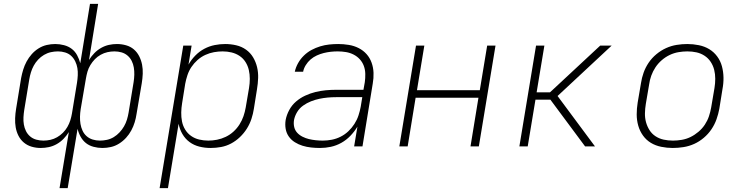

<svg xmlns="http://www.w3.org/2000/svg" viewBox="-20 -755 3840 990"><path d="M287 215 335 -74Q323 -55 307.5 -39Q292 -23 272.5 -12Q253 -1 232 3.5Q211 8 190 8Q166 8 143.5 1.5Q121 -5 103.5 -19.5Q86 -34 75.5 -54.5Q65 -75 61 -98Q57 -121 58 -145.5Q59 -170 63 -194L89 -353Q93 -374 99.5 -395.5Q106 -417 117 -437.5Q128 -458 143.5 -475.5Q159 -493 179 -505.5Q199 -518 221 -523Q243 -528 265 -528Q288 -528 310.5 -522Q333 -516 350 -503Q367 -490 377.5 -470.5Q388 -451 394 -429L444 -735H486L439 -446Q451 -465 466.5 -481Q482 -497 501.5 -508Q521 -519 541.5 -523.5Q562 -528 583 -528Q607 -528 630 -521.5Q653 -515 670 -500.5Q687 -486 697.5 -465.5Q708 -445 712.5 -422Q717 -399 716 -374.5Q715 -350 711 -326L684 -167Q681 -146 674.5 -124.5Q668 -103 657 -82.5Q646 -62 630 -44.5Q614 -27 594 -14.5Q574 -2 552 3Q530 8 508 8Q485 8 462.5 2Q440 -4 423.5 -17Q407 -30 396 -49.5Q385 -69 380 -91L329 215ZM204 -30Q222 -30 240 -34Q258 -38 274.5 -47.5Q291 -57 304.5 -70.5Q318 -84 327.5 -100.5Q337 -117 342.5 -134.5Q348 -152 351 -170L377 -328Q380 -347 381 -366.5Q382 -386 379 -404Q376 -422 368 -438.5Q360 -455 347 -467Q334 -479 316 -484.5Q298 -490 279 -490Q261 -490 242.5 -486Q224 -482 207 -472Q190 -462 176.5 -447.5Q163 -433 154 -416.5Q145 -400 139.5 -382Q134 -364 131 -346L105 -188Q102 -169 101 -150Q100 -131 103 -113Q106 -95 114 -79Q122 -63 135.5 -51.5Q149 -40 167 -35Q185 -30 204 -30ZM495 -30Q513 -30 531.5 -34Q550 -38 566.5 -48Q583 -58 596.5 -72.5Q610 -87 619.5 -103.5Q629 -120 634.5 -138Q640 -156 643 -174L669 -332Q672 -351 672.5 -370Q673 -389 670 -407Q667 -425 659 -441Q651 -457 637.5 -468.5Q624 -480 606.5 -485Q589 -490 570 -490Q552 -490 534 -486Q516 -482 499 -472.5Q482 -463 469 -449.5Q456 -436 446 -419.5Q436 -403 431 -385.5Q426 -368 423 -350L396 -192Q393 -173 392.5 -153.5Q392 -134 395 -116Q398 -98 405.5 -81.5Q413 -65 426.5 -53Q440 -41 458 -35.5Q476 -30 495 -30Z M803 215 925 -520H968L952 -422Q966 -447 987 -468.5Q1008 -490 1033.5 -503.5Q1059 -517 1086.5 -522.5Q1114 -528 1141 -528Q1170 -528 1198 -521.5Q1226 -515 1248.5 -499Q1271 -483 1285 -459.5Q1299 -436 1305.5 -409Q1312 -382 1311 -353Q1310 -324 1305 -294L1289 -194Q1285 -168 1276.5 -142Q1268 -116 1253 -92Q1238 -68 1217 -48Q1196 -28 1171.5 -15Q1147 -2 1120 3Q1093 8 1066 8Q1036 8 1008 1Q980 -6 957.5 -22.5Q935 -39 920.5 -64Q906 -89 901 -117L846 215ZM1054 -30Q1076 -30 1099 -34.5Q1122 -39 1144 -49.5Q1166 -60 1184 -76.5Q1202 -93 1215 -113.5Q1228 -134 1235.5 -156Q1243 -178 1247 -201L1264 -301Q1268 -325 1268 -348.5Q1268 -372 1263 -394Q1258 -416 1246 -435Q1234 -454 1215.5 -466.5Q1197 -479 1174.5 -484.5Q1152 -490 1128 -490Q1106 -490 1083.5 -486Q1061 -482 1039 -472Q1017 -462 998.5 -445.5Q980 -429 967 -409.5Q954 -390 946.5 -367.5Q939 -345 935 -323L919 -223Q915 -199 914.5 -175Q914 -151 918.5 -128.5Q923 -106 935 -86.5Q947 -67 965.5 -54Q984 -41 1007 -35.5Q1030 -30 1054 -30Z M1630 8Q1607 8 1584 5.5Q1561 3 1540 -3.5Q1519 -10 1500.5 -21.5Q1482 -33 1469.5 -50.5Q1457 -68 1453 -90.5Q1449 -113 1453 -137Q1458 -163 1471.5 -188Q1485 -213 1506.5 -231.5Q1528 -250 1554 -262Q1580 -274 1606.5 -280.5Q1633 -287 1659.5 -289.5Q1686 -292 1712 -292H1854L1861 -331Q1864 -352 1863.5 -374Q1863 -396 1856 -415Q1849 -434 1835.5 -449Q1822 -464 1803.5 -473.5Q1785 -483 1764 -486.5Q1743 -490 1721 -490Q1703 -490 1685 -488Q1667 -486 1649 -481.5Q1631 -477 1613.5 -469Q1596 -461 1581.5 -448.5Q1567 -436 1556.5 -419Q1546 -402 1543 -385H1500Q1505 -408 1517 -429.5Q1529 -451 1547 -468.5Q1565 -486 1586.5 -497.5Q1608 -509 1631 -516Q1654 -523 1677.5 -525.5Q1701 -528 1724 -528Q1751 -528 1778.5 -523.5Q1806 -519 1829.5 -507Q1853 -495 1870 -476Q1887 -457 1896 -432Q1905 -407 1906 -379.5Q1907 -352 1902 -324L1849 0H1806L1823 -102Q1808 -77 1787 -55Q1766 -33 1740 -18.5Q1714 -4 1686 2Q1658 8 1630 8ZM1644 -30Q1667 -30 1690.5 -34.5Q1714 -39 1736 -50Q1758 -61 1776 -78Q1794 -95 1807.5 -116Q1821 -137 1828.5 -160Q1836 -183 1840 -205L1848 -254H1713Q1691 -254 1669.5 -252Q1648 -250 1626.5 -245.5Q1605 -241 1583.5 -232.5Q1562 -224 1543 -210.5Q1524 -197 1512 -177Q1500 -157 1496 -136Q1493 -117 1497 -100Q1501 -83 1512.5 -70.5Q1524 -58 1540 -50Q1556 -42 1572.5 -38Q1589 -34 1607.5 -32Q1626 -30 1644 -30Z M2039 0 2125 -520H2168L2130 -290H2454L2492 -520H2535L2449 0H2406L2447 -251H2123L2082 0Z M2658 0 2744 -520H2787L2747 -279H2816L3075 -520H3134L2855 -260L3048 0H2997L2818 -241H2741L2701 0Z M3449 8Q3419 8 3389.5 2Q3360 -4 3336 -18.5Q3312 -33 3295.5 -56Q3279 -79 3271 -107Q3263 -135 3263 -165Q3263 -195 3268 -226L3285 -326Q3289 -353 3298.5 -380Q3308 -407 3324.5 -431.5Q3341 -456 3364.5 -475.5Q3388 -495 3414.5 -507Q3441 -519 3469 -523.5Q3497 -528 3524 -528Q3554 -528 3583.5 -522Q3613 -516 3637 -501.5Q3661 -487 3678 -464Q3695 -441 3702.5 -413Q3710 -385 3710.5 -355Q3711 -325 3705 -294L3689 -194Q3684 -167 3674.5 -140Q3665 -113 3648.5 -88.5Q3632 -64 3609 -44.5Q3586 -25 3559.5 -13Q3533 -1 3504.5 3.5Q3476 8 3449 8ZM3450 -30Q3472 -30 3495.5 -34Q3519 -38 3540.5 -48.5Q3562 -59 3581.5 -75.5Q3601 -92 3614.5 -112.5Q3628 -133 3635.5 -155.5Q3643 -178 3647 -201L3664 -301Q3668 -325 3668 -349Q3668 -373 3662.5 -395Q3657 -417 3644.5 -436Q3632 -455 3613 -467.5Q3594 -480 3571.5 -485Q3549 -490 3524 -490Q3502 -490 3478.5 -486Q3455 -482 3433 -471.5Q3411 -461 3392 -444.5Q3373 -428 3359.5 -407.5Q3346 -387 3338 -364.5Q3330 -342 3327 -319L3310 -219Q3306 -195 3305.5 -171Q3305 -147 3311 -125Q3317 -103 3329 -84Q3341 -65 3360 -52.5Q3379 -40 3402 -35Q3425 -30 3450 -30Z"/></svg>

Font: Iosevka Aile Extralight
Style: Italic
Weight: 200
Italic angle: -9°
Designer: Belleve Invis
Foundry: Belleve Invis
Version: Version 31.1.0; ttfautohint (v1.8.4)